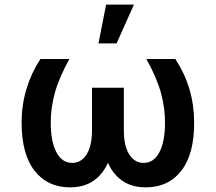

<svg xmlns="http://www.w3.org/2000/svg" viewBox="-20 -801 934 831"><path d="M154.8 -545.5H280.2Q234.7 -462.7 217.2 -398.3Q199.6 -333.8 199.6 -270.6Q199.6 -188.6 224.1 -142.2Q248.6 -95.9 292.6 -95.9Q331 -95.9 354.6 -132.5Q378.2 -169 378.2 -237.9V-421.2H516V-237.9Q516 -169 539.4 -132.5Q562.9 -95.9 601.6 -95.9Q645.6 -95.9 669.9 -142.2Q694.2 -188.6 694.2 -270.6Q694.2 -333.8 676.8 -398.3Q659.4 -462.7 613.6 -545.5H739Q819.6 -422.9 820.3 -272.7Q821 -134.2 764.9 -62.1Q708.8 9.9 611.2 9.9Q551.5 9.9 510.5 -17.9Q469.5 -45.8 447.1 -96.6Q424.7 -45.8 383.7 -17.9Q342.7 9.9 283 9.9Q185.7 9.9 129.4 -62.1Q73.2 -134.2 73.5 -272.7Q73.9 -347.7 94.6 -416.5Q115.4 -485.4 154.8 -545.5ZM406.2 -613.3 439.3 -781.2H559.7L484.7 -613.3Z"/></svg>

Font: Inter Zeller Semi Bold
Style: Regular
Weight: 600
Designer: Rasmus Andersson; Joe Bland
Foundry: zeller
Version: Version 3.015;git-dec3a8cb1